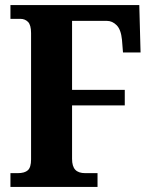

<svg xmlns="http://www.w3.org/2000/svg" viewBox="-20 -734 598 754"><path d="M21 0V-54H49Q77 -54 89.5 -65.5Q102 -77 102 -108V-604Q102 -636 90 -648Q78 -660 60 -660H21V-714H527L532 -528H463L459 -578Q455 -618 438 -635Q421 -652 400 -652H263V-381H470V-320H263V-110Q263 -81 275.5 -67.5Q288 -54 315 -54H363V0Z"/></svg>

Font: Noto Serif Hebrew Condensed ExtraBold
Style: Regular
Weight: 800
Width: 3
Designer: Monotype Design Team
Foundry: Monotype Imaging Inc.
Version: Version 2.004; ttfautohint (v1.8.4.7-5d5b)